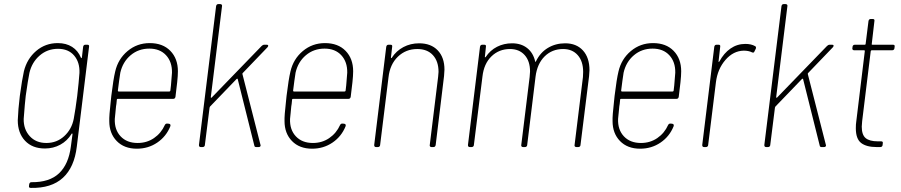

<svg xmlns="http://www.w3.org/2000/svg" viewBox="-20 -720 4409 940"><path d="M398 -501H408Q418 -501 416 -491L356 -2Q344 99 288 150.5Q232 202 131 200Q120 200 122 190L123 182Q125 172 134 172Q222 173 269 128.5Q316 84 327 -3L335 -63Q335 -66 333 -66.5Q331 -67 330 -64Q309 -30 275 -11.5Q241 7 200 7Q138 7 102.5 -31Q67 -69 67 -131Q69 -185 77 -250Q88 -331 97 -371Q112 -432 157 -470.5Q202 -509 263 -509Q304 -509 333 -490.5Q362 -472 376 -438Q377 -435 378.5 -435.5Q380 -436 381 -439L387 -491Q389 -501 398 -501ZM358 -250Q366 -320 369 -363Q371 -415 343 -448Q315 -481 264 -481Q212 -481 174 -448Q136 -415 124 -363Q117 -329 106 -251Q102 -219 96 -138Q95 -87 125.5 -53.5Q156 -20 207 -20Q258 -20 294.5 -53.5Q331 -87 341 -138Q350 -187 358 -250Z M787 -108Q791 -116 800 -115L808 -114Q817 -112 814 -102Q794 -52 750 -22Q706 8 650 8Q588 8 551.5 -29.5Q515 -67 515 -127Q514 -153 522 -222L525 -251Q535 -333 544 -370Q558 -431 604.5 -470Q651 -509 713 -509Q777 -509 814 -471Q851 -433 851 -371Q851 -350 847.5 -317.5Q844 -285 839 -246Q837 -236 828 -236H556Q552 -236 552 -232Q550 -208 548 -199Q547 -183 545 -167.5Q543 -152 542 -138Q540 -85 570.5 -52.5Q601 -20 654 -20Q699 -20 734 -44Q769 -68 787 -108ZM569 -364 563 -323 557 -276Q557 -272 561 -272H809Q813 -272 814 -276L817 -302L822 -364Q823 -417 793 -449.5Q763 -482 711 -482Q658 -482 619.5 -449.5Q581 -417 569 -364Z M954 -10 1038 -690Q1040 -700 1049 -700H1058Q1063 -700 1065.5 -697Q1068 -694 1067 -690L1012 -244Q1012 -242 1014 -241.5Q1016 -241 1017 -243L1261 -495Q1267 -501 1274 -501H1286Q1292 -501 1293 -497.5Q1294 -494 1290 -489L1168 -362Q1166 -359 1167 -357L1255 -12L1256 -9Q1256 0 1246 0H1234Q1226 0 1225 -8L1144 -332Q1144 -334 1142 -334.5Q1140 -335 1138 -333L1008 -198Q1006 -194 1006 -193L983 -10Q983 -6 980 -3Q977 0 972 0H963Q954 0 954 -10Z M1645 -108Q1649 -116 1658 -115L1666 -114Q1675 -112 1672 -102Q1652 -52 1608 -22Q1564 8 1508 8Q1446 8 1409.5 -29.5Q1373 -67 1373 -127Q1372 -153 1380 -222L1383 -251Q1393 -333 1402 -370Q1416 -431 1462.5 -470Q1509 -509 1571 -509Q1635 -509 1672 -471Q1709 -433 1709 -371Q1709 -350 1705.5 -317.5Q1702 -285 1697 -246Q1695 -236 1686 -236H1414Q1410 -236 1410 -232Q1408 -208 1406 -199Q1405 -183 1403 -167.5Q1401 -152 1400 -138Q1398 -85 1428.5 -52.5Q1459 -20 1512 -20Q1557 -20 1592 -44Q1627 -68 1645 -108ZM1427 -364 1421 -323 1415 -276Q1415 -272 1419 -272H1667Q1671 -272 1672 -276L1675 -302L1680 -364Q1681 -417 1651 -449.5Q1621 -482 1569 -482Q1516 -482 1477.5 -449.5Q1439 -417 1427 -364Z M2156 -379Q2156 -370 2154 -348L2113 -10Q2111 0 2102 0H2092Q2088 0 2085.5 -3Q2083 -6 2084 -10L2125 -344Q2127 -360 2127 -368Q2127 -420 2099.5 -450Q2072 -480 2023 -480Q1967 -480 1928 -442.5Q1889 -405 1882 -341L1841 -10Q1841 -6 1838 -3Q1835 0 1830 0H1821Q1812 0 1812 -10L1871 -491Q1873 -501 1882 -501H1892Q1902 -501 1900 -491L1894 -439Q1894 -433 1898 -437Q1920 -471 1955 -489.5Q1990 -508 2032 -508Q2090 -508 2123 -473.5Q2156 -439 2156 -379Z M2866 -376Q2866 -367 2864 -347L2822 -10Q2822 -6 2819 -3Q2816 0 2811 0H2802Q2797 0 2794.5 -3Q2792 -6 2793 -10L2834 -343Q2835 -352 2835 -368Q2835 -420 2808.5 -450Q2782 -480 2737 -480Q2683 -480 2646.5 -444Q2610 -408 2602 -345L2561 -10Q2561 -6 2558 -3Q2555 0 2550 0H2541Q2536 0 2533.5 -3Q2531 -6 2532 -10L2573 -343Q2575 -361 2575 -370Q2575 -421 2548.5 -450.5Q2522 -480 2477 -480Q2423 -480 2386 -444Q2349 -408 2342 -345L2300 -10Q2300 -6 2297 -3Q2294 0 2289 0H2280Q2271 0 2271 -10L2330 -491Q2332 -501 2341 -501H2351Q2361 -501 2359 -491L2354 -443Q2353 -440 2354.5 -439.5Q2356 -439 2358 -441Q2380 -474 2413.5 -491Q2447 -508 2487 -508Q2531 -508 2560.5 -485Q2590 -462 2600 -420Q2600 -417 2601.5 -417Q2603 -417 2604 -420Q2625 -463 2662.5 -485.5Q2700 -508 2747 -508Q2802 -508 2834 -473Q2866 -438 2866 -376Z M3251 -108Q3255 -116 3264 -115L3272 -114Q3281 -112 3278 -102Q3258 -52 3214 -22Q3170 8 3114 8Q3052 8 3015.5 -29.5Q2979 -67 2979 -127Q2978 -153 2986 -222L2989 -251Q2999 -333 3008 -370Q3022 -431 3068.5 -470Q3115 -509 3177 -509Q3241 -509 3278 -471Q3315 -433 3315 -371Q3315 -350 3311.5 -317.5Q3308 -285 3303 -246Q3301 -236 3292 -236H3020Q3016 -236 3016 -232Q3014 -208 3012 -199Q3011 -183 3009 -167.5Q3007 -152 3006 -138Q3004 -85 3034.5 -52.5Q3065 -20 3118 -20Q3163 -20 3198 -44Q3233 -68 3251 -108ZM3033 -364 3027 -323 3021 -276Q3021 -272 3025 -272H3273Q3277 -272 3278 -276L3281 -302L3286 -364Q3287 -417 3257 -449.5Q3227 -482 3175 -482Q3122 -482 3083.5 -449.5Q3045 -417 3033 -364Z M3677 -494Q3680 -493 3681 -489Q3682 -485 3680 -481L3674 -469Q3671 -459 3661 -464Q3645 -472 3621 -472Q3570 -471 3531.5 -426.5Q3493 -382 3485 -317L3447 -10Q3447 -6 3444 -3Q3441 0 3436 0H3427Q3418 0 3418 -10L3477 -491Q3479 -501 3488 -501H3498Q3508 -501 3506 -491L3498 -420Q3497 -417 3498.5 -417Q3500 -417 3502 -419Q3524 -460 3556.5 -482.5Q3589 -505 3629 -505Q3658 -505 3677 -494Z M3722 -10 3806 -690Q3808 -700 3817 -700H3826Q3831 -700 3833.5 -697Q3836 -694 3835 -690L3780 -244Q3780 -242 3782 -241.5Q3784 -241 3785 -243L4029 -495Q4035 -501 4042 -501H4054Q4060 -501 4061 -497.5Q4062 -494 4058 -489L3936 -362Q3934 -359 3935 -357L4023 -12L4024 -9Q4024 0 4014 0H4002Q3994 0 3993 -8L3912 -332Q3912 -334 3910 -334.5Q3908 -335 3906 -333L3776 -198Q3774 -194 3774 -193L3751 -10Q3751 -6 3748 -3Q3745 0 3740 0H3731Q3722 0 3722 -10Z M4349 -474H4248Q4245 -474 4243 -470L4201 -127Q4199 -107 4199 -100Q4199 -60 4218 -44Q4237 -28 4278 -28H4294Q4304 -28 4302 -18L4301 -10Q4301 -6 4298 -3Q4295 0 4290 0H4272Q4222 0 4196 -20Q4170 -40 4170 -92Q4170 -112 4172 -124L4214 -470Q4214 -474 4211 -474H4161Q4157 -474 4154.5 -477Q4152 -480 4153 -484L4154 -491Q4154 -495 4157 -498Q4160 -501 4165 -501H4214Q4218 -501 4218 -505L4232 -617Q4234 -627 4243 -627H4253Q4263 -627 4261 -617L4248 -505Q4247 -504 4248 -502.5Q4249 -501 4251 -501H4352Q4362 -501 4360 -491L4359 -484Q4359 -480 4356 -477Q4353 -474 4349 -474Z"/></svg>

Font: Barlow Semi Condensed Thin
Style: Italic
Weight: 250
Width: 4
Italic angle: -7°
Designer: Jeremy Tribby
Foundry: Tribby Type
Version: Version 1.408